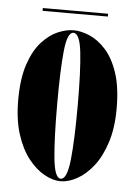

<svg xmlns="http://www.w3.org/2000/svg" viewBox="-47 -633 484 681"><g transform="rotate(5 194.5 -293.0)"><path d="M194 11Q166.5 11 136.2 -5.8Q106 -22.5 79.2 -56.2Q52.5 -90 36 -141.8Q19.5 -193.5 19.5 -263.5Q19.5 -339.5 36.8 -390.5Q54 -441.5 81 -471.2Q108 -501 138 -513.8Q168 -526.5 194 -526.5Q220 -526.5 250.5 -513.8Q281 -501 308.2 -471.2Q335.5 -441.5 352.8 -390.5Q370 -339.5 370 -263.5Q370 -193.5 353.2 -141.8Q336.5 -90 309.8 -56.2Q283 -22.5 252.5 -5.8Q222 11 194 11ZM194 2Q216.5 2 224 -68.5Q231.5 -139 231.5 -263.5Q231.5 -385 224 -451.2Q216.5 -517.5 194 -517.5Q172.5 -517.5 165.5 -451.2Q158.5 -385 158.5 -263.5Q158.5 -139 165.5 -68.5Q172.5 2 194 2ZM78 -585.5V-595.5H310.5V-585.5Z"/></g></svg>

Font: Imbue 100pt ExtraBold
Style: Regular
Weight: 800
Designer: Tyler Finck
Foundry: Etcetera Type Company
Version: Version 1.102; ttfautohint (v1.8.3)